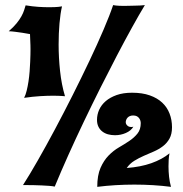

<svg xmlns="http://www.w3.org/2000/svg" viewBox="-20 -725 715 750"><path d="M233.9 -349.1Q228.5 -349.6 221.2 -350.1Q214.8 -350.6 206.3 -350.8Q197.8 -351.1 187 -351.1Q165 -351.1 136.5 -349.4Q107.9 -347.7 74.2 -342.8Q80.1 -354 84.2 -370.8Q88.4 -387.7 91.3 -407Q94.2 -426.3 95.7 -446Q97.2 -465.8 97.9 -482.7Q98.6 -499.5 98.9 -512Q99.1 -524.4 99.1 -528.8Q99.1 -529.3 99.1 -534.7Q99.1 -540 98.9 -548.6Q98.6 -557.1 98.1 -568.4Q97.7 -579.6 97.2 -591.8Q82.5 -594.7 67.6 -596.9Q52.7 -599.1 41 -600.6Q26.9 -602.5 14.2 -603Q32.7 -619.1 44.7 -633.8Q56.6 -648.4 63.7 -661.4Q70.8 -674.3 74.2 -685.1Q77.6 -695.8 80.1 -704.1Q107.4 -699.7 130.1 -698.2Q152.8 -696.8 170.9 -696.8Q195.3 -696.8 208.5 -698.2Q216.3 -699.2 222.2 -700.2Q215.8 -672.4 212.4 -633.8Q209 -595.2 209 -550.8Q209 -500.5 214.6 -447.8Q220.2 -395 233.9 -349.1ZM359.9 4.9Q359.9 -40 372.6 -69.1Q385.3 -98.1 404.1 -117.4Q422.9 -136.7 444.8 -149.4Q466.8 -162.1 485.6 -174.8Q504.4 -187.5 517.1 -203.4Q529.8 -219.2 529.8 -244.1Q529.8 -248.5 528.3 -253.7Q526.9 -258.8 523.4 -263.4Q520 -268.1 514.4 -271Q508.8 -273.9 500 -273.9Q492.7 -273.9 487.1 -271.5Q481.4 -269 478 -265.1Q474.6 -261.2 472.9 -256.6Q471.2 -252 471.2 -248Q471.2 -240.2 477.3 -234.6Q483.4 -229 491.2 -229Q493.7 -229 495.8 -229Q498 -229 501 -230Q491.7 -214.4 471.7 -205.6Q451.7 -196.8 429.2 -196.8Q414.6 -196.8 401.6 -200.4Q388.7 -204.1 379.2 -211.7Q369.6 -219.2 364.3 -230.5Q358.9 -241.7 358.9 -256.8Q358.9 -277.3 367.4 -296.4Q376 -315.4 393.1 -330.1Q410.2 -344.7 435.8 -353.8Q461.4 -362.8 496.1 -362.8Q535.6 -362.8 564.9 -352.5Q594.2 -342.3 613.5 -324.2Q632.8 -306.2 642.3 -281.5Q651.9 -256.8 651.9 -228Q651.9 -201.2 642.1 -183.6Q632.3 -166 616.7 -154.1Q601.1 -142.1 581.5 -133.5Q562 -125 542.2 -116.5Q522.5 -107.9 504.6 -96.9Q486.8 -85.9 475.1 -68.8Q529.3 -72.8 571.3 -87.6Q613.3 -102.5 642.1 -126Q639.6 -113.3 638.9 -100.6Q638.2 -87.9 638.2 -75.2Q638.2 -54.7 640.4 -34.7Q642.6 -14.6 647.9 4.9Q614.3 0.5 578.1 -1.7Q542 -3.9 504.9 -3.9Q468.3 -3.9 431.4 -1.7Q394.5 0.5 359.9 4.9ZM545.9 -705.1Q523.4 -668 495.4 -617.2Q467.3 -566.4 436.3 -507.1Q405.3 -447.8 372.3 -382.1Q339.4 -316.4 307.6 -250Q275.9 -183.6 246.8 -118.9Q217.8 -54.2 193.8 3.9Q185.5 2 171.9 1Q158.2 0 143.1 -0.7Q127.9 -1.5 113.3 -1.7Q98.6 -2 87.9 -2H69.8Q95.2 -41.5 127.4 -97.9Q159.7 -154.3 194.3 -219.2Q229 -284.2 263.9 -353.5Q298.8 -422.9 329.6 -487.8Q360.4 -552.7 384.5 -609.1Q408.7 -665.5 421.9 -705.1Q426.3 -704.1 432.9 -703.4Q439.5 -702.6 446 -702.4Q452.6 -702.1 459.2 -702.1Q465.8 -702.1 470.2 -702.1Q475.6 -702.1 485.8 -702.4Q496.1 -702.6 507.6 -702.9Q519 -703.1 529.5 -703.6Q540 -704.1 545.9 -705.1Z"/></svg>

Font: Spicy Rice
Style: Regular
Weight: 400
Version: Version 1.000